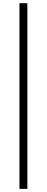

<svg xmlns="http://www.w3.org/2000/svg" viewBox="-20 -911 297 1219"><path d="M103.5 -890.6H153.8V288.1H103.5Z"/></svg>

Font: GravitasOne
Style: Regular
Weight: 400
Designer: Riccardo De Franceschi
Foundry: Sorkin Type Co.
Version: Version 1.001